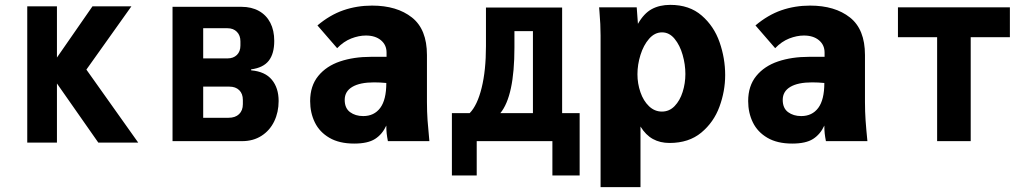

<svg xmlns="http://www.w3.org/2000/svg" viewBox="-20 -580 4240 789"><path d="M214 -237V6H92V-554H214V-343.5L360 -554H520L335 -294L548 6H384Z M689 -552H972Q1013.5 -552 1044 -535Q1074.5 -518 1090.8 -486.5Q1107 -455 1107 -412Q1107 -359 1084.2 -330.2Q1061.5 -301.5 1012 -295V-291Q1069.5 -286 1097.2 -252.2Q1125 -218.5 1125 -165Q1125 -119 1106.8 -81.2Q1088.5 -43.5 1054.5 -21.8Q1020.5 0 975 0H689ZM978 -152V-169Q978 -195 963 -209.5Q948 -224 923 -224H815V-96H919Q947 -96 962.5 -111Q978 -126 978 -152ZM968 -393V-410Q968 -434.5 953.5 -449.2Q939 -464 915 -464H815V-340H915Q939 -340 953.5 -354.2Q968 -368.5 968 -393Z M1254.5 -164.5Q1254.5 -227 1287.8 -267.8Q1321 -308.5 1377.2 -327.5Q1433.5 -346.5 1504.5 -346.5H1568.5V-364Q1568.5 -395.5 1545.2 -414.8Q1522 -434 1483.5 -434Q1454.5 -434 1423.2 -421.8Q1392 -409.5 1365.5 -382L1284.5 -475.5Q1335.5 -518.5 1391 -537.8Q1446.5 -557 1509 -557Q1611 -557 1672.8 -508.2Q1734.5 -459.5 1734.5 -354V-161Q1734.5 -121 1737 -85.5Q1739.5 -50 1744.5 0H1574Q1570.5 -18 1569 -31.8Q1567.5 -45.5 1567.5 -64Q1551 -28 1521.2 -9Q1491.5 10 1435.5 10Q1374 10 1333.5 -13.8Q1293 -37.5 1273.8 -77Q1254.5 -116.5 1254.5 -164.5ZM1567.5 -239Q1542.5 -241.5 1517 -241.5Q1459 -241.5 1427.8 -223Q1396.5 -204.5 1396.5 -169.5Q1396.5 -135.5 1418.5 -119.2Q1440.5 -103 1472.5 -103Q1517.5 -103 1542.5 -136.5Q1567.5 -170 1567.5 -239Z M1837 -115H1910Q1941.5 -147 1959.2 -218.8Q1977 -290.5 1977 -390V-549H2290V-115H2362V141H2250V0H1939V141H1837ZM2170 -115V-452H2094V-385Q2094 -185 2036 -115Z M2443.5 -531 2442 -550H2596.5L2601.5 -482Q2626 -525 2658.2 -542.5Q2690.5 -560 2734.5 -560Q2813 -560 2863.5 -516.2Q2914 -472.5 2937 -406.5Q2960 -340.5 2960 -271.5Q2960 -205.5 2936.5 -141.5Q2913 -77.5 2861.8 -35Q2810.5 7.5 2731.5 7.5Q2692.5 7.5 2663 -8.8Q2633.5 -25 2612 -60V189H2448V-434Q2448 -479.5 2443.5 -531ZM2796.5 -276Q2796.5 -315 2785.2 -354.5Q2774 -394 2752.2 -420.5Q2730.5 -447 2700.5 -447Q2670.5 -447 2647.5 -420.8Q2624.5 -394.5 2612 -354.5Q2599.5 -314.5 2599.5 -275Q2599.5 -236.5 2611.8 -201Q2624 -165.5 2647 -143.5Q2670 -121.5 2700 -121.5Q2730.5 -121.5 2752.2 -144Q2774 -166.5 2785.2 -202Q2796.5 -237.5 2796.5 -276Z M3054.5 -164.5Q3054.5 -227 3087.8 -267.8Q3121 -308.5 3177.2 -327.5Q3233.5 -346.5 3304.5 -346.5H3368.5V-364Q3368.5 -395.5 3345.2 -414.8Q3322 -434 3283.5 -434Q3254.5 -434 3223.2 -421.8Q3192 -409.5 3165.5 -382L3084.5 -475.5Q3135.5 -518.5 3191 -537.8Q3246.5 -557 3309 -557Q3411 -557 3472.8 -508.2Q3534.5 -459.5 3534.5 -354V-161Q3534.5 -121 3537 -85.5Q3539.5 -50 3544.5 0H3374Q3370.5 -18 3369 -31.8Q3367.5 -45.5 3367.5 -64Q3351 -28 3321.2 -9Q3291.5 10 3235.5 10Q3174 10 3133.5 -13.8Q3093 -37.5 3073.8 -77Q3054.5 -116.5 3054.5 -164.5ZM3367.5 -239Q3342.5 -241.5 3317 -241.5Q3259 -241.5 3227.8 -223Q3196.5 -204.5 3196.5 -169.5Q3196.5 -135.5 3218.5 -119.2Q3240.5 -103 3272.5 -103Q3317.5 -103 3342.5 -136.5Q3367.5 -170 3367.5 -239Z M3831 -427H3670V-550H4130V-427H3969V0H3831Z"/></svg>

Font: JuliaMono Black
Style: Regular
Weight: 900
Monospace: yes
Designer: cormullion
Foundry: corm
Version: Version 0.054; ttfautohint (v1.8.4)